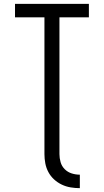

<svg xmlns="http://www.w3.org/2000/svg" viewBox="-20 -755 540 998"><path d="M395 223Q371 223 347 219Q323 215 301 204.5Q279 194 261 177.5Q243 161 231.5 139.5Q220 118 215.5 94Q211 70 211 46V-665H58V-735H442V-665H289V46Q289 67 295 88Q301 109 316.5 124.5Q332 140 353 146.5Q374 153 395 153Z"/></svg>

Font: Iosevka Term
Style: Regular
Weight: 400
Monospace: yes
Designer: Belleve Invis
Foundry: Belleve Invis
Version: Version 30.0.1